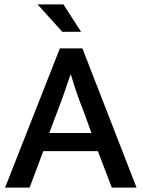

<svg xmlns="http://www.w3.org/2000/svg" viewBox="-20 -849 641 869"><path d="M150 -829H267L347 -705H262ZM203 -247H394L357 -349Q340 -391 327.5 -427.5Q315 -464 301 -511H299Q284 -467 271 -429.5Q258 -392 241 -348ZM251 -630H353L598 0H486L423 -165H176L114 0H3Z"/></svg>

Font: Mukta Malar Medium
Style: Regular
Weight: 500
Designer: Aadarsh Rajan, Girish Dalvi, Yashodeep Gholap
Foundry: Ek Type
Version: Version 2.538;PS 1.000;hotconv 16.6.51;makeotf.lib2.5.65220;